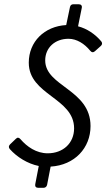

<svg xmlns="http://www.w3.org/2000/svg" viewBox="-20 -772 519 902"><path d="M301.8 -589.8C340.8 -589.8 377 -566.4 403.3 -534.2C410.2 -525.4 418 -524.4 425.8 -531.2L453.1 -555.7C460 -561.5 461.9 -569.3 456.1 -577.1C427.7 -611.3 388.7 -637.7 346.7 -648.4L364.3 -735.4C366.2 -746.1 360.4 -752 349.6 -752H325.2C316.4 -752 310.5 -748 308.6 -738.3L291 -654.3C188.5 -648.4 115.2 -576.2 115.2 -477.5C115.2 -325.2 328.1 -312.5 328.1 -168.9C328.1 -99.6 276.4 -51.8 204.1 -51.8C150.4 -51.8 106.4 -83 76.2 -118.2C69.3 -126 62.5 -127.9 54.7 -120.1L27.3 -93.8C20.5 -86.9 19.5 -79.1 26.4 -71.3C59.6 -34.2 109.4 -2.9 162.1 7.8L145.5 93.8C143.6 104.5 149.4 110.4 160.2 110.4H183.6C192.4 110.4 199.2 105.5 201.2 96.7L217.8 10.7C331.1 3.9 405.3 -77.1 405.3 -179.7C405.3 -352.5 192.4 -365.2 192.4 -488.3C192.4 -547.9 238.3 -589.8 301.8 -589.8Z"/></svg>

Font: Ed Sans Neue
Style: Italic
Weight: 400
Italic angle: -11°
Designer: Stephen Hutchings
Version: Version 1.004;PS 001.004;hotconv 1.0.88;makeotf.lib2.5.64775